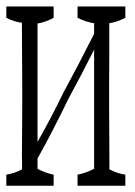

<svg xmlns="http://www.w3.org/2000/svg" viewBox="-27 -533 422 600"><path d="M364.7 -512.7Q364.7 -490.2 364.7 -477.5Q339.8 -464.4 314.5 -460.4V-457Q314.5 -446.3 314.5 -445.8Q314.5 -394.5 314.5 -352.5Q314.5 -304.2 314 -266.1Q314 -227.5 314 -199.2Q314.5 -150.9 314.5 -112.3Q314.9 -61 314.9 -19.5Q314.9 -8.3 314.9 -7.3V-3.9Q339.8 9.3 364.7 12.7Q364.7 34.7 364.7 47.4H215.3Q215.3 35.2 215.3 12.7Q240.2 8.3 267.1 -5.4Q267.1 -186.5 267.1 -377.9Q225.6 -295.4 186 -222.7Q139.2 -125.5 90.3 -37.6Q90.3 -16.6 90.3 -5.4Q116.2 8.3 140.6 12.7Q140.6 34.7 140.6 47.4H-7.3Q-7.3 35.2 -7.3 12.7Q17.1 9.3 42 -3.9V-7.3Q42 -8.3 42 -19.5Q41.5 -26.4 41.5 -51.8Q41.5 -80.6 42 -112.8Q42.5 -145 42.5 -199.2Q42.5 -227.5 42.5 -266.1Q42.5 -304.7 42 -352.8Q41.5 -400.9 41.5 -445.8Q41.5 -447.3 41.5 -458.5V-461.9Q17.1 -464.8 -7.3 -477.5Q-7.3 -490.2 -7.3 -512.7H140.6Q140.6 -490.2 140.6 -477.5Q116.2 -463.9 90.3 -459.5Q90.3 -269.5 90.3 -89.4Q131.8 -162.6 171.9 -245.1Q218.8 -331.1 267.1 -427.2Q267.1 -439 267.1 -460.4Q240.7 -464.4 215.3 -477.5Q215.3 -490.2 215.3 -512.7Z"/></svg>

Font: Scarab Serif
Style: Condensed-Light
Weight: 300
Designer: John Roberts
Foundry: Scarab
Version: 1.0